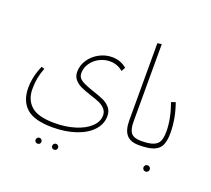

<svg xmlns="http://www.w3.org/2000/svg" viewBox="-157 -939 1512 1379"><g transform="rotate(20 599.5 -249.5)"><path d="M507 -252Q559 -235 589.5 -221Q620 -207 641.5 -182Q663 -157 663 -118Q663 -57 618.5 -9Q574 39 495.5 65.5Q417 92 319 92Q179 92 119 38Q59 -16 59 -116Q59 -202 98 -290L121 -283Q105 -242 97.5 -203.5Q90 -165 90 -119Q90 -36 143 11Q196 58 323 58Q407 58 478 36Q549 14 590.5 -25Q632 -64 632 -112Q632 -141 614 -161Q596 -181 569.5 -193Q543 -205 498 -219Q449 -235 420 -248.5Q391 -262 370.5 -285.5Q350 -309 350 -344Q350 -394 378.5 -436.5Q407 -479 453.5 -504Q500 -529 551 -529Q617 -529 664 -488L647 -458Q605 -495 547 -495Q505 -495 466.5 -475Q428 -455 404.5 -420.5Q381 -386 381 -346Q381 -311 412 -292Q443 -273 507 -252ZM236 217Q236 208 242.5 201Q249 194 259 194Q268 194 274.5 201Q281 208 281 217Q281 226 275 232.5Q269 239 259 239Q249 239 242.5 232.5Q236 226 236 217ZM363 217Q363 208 369.5 201Q376 194 385 194Q395 194 401.5 201Q408 208 408 217Q408 226 401.5 232.5Q395 239 385 239Q375 239 369 232.5Q363 226 363 217Z M821 -734 853 -738V-146Q853 -84 874.5 -59Q896 -34 949 -34L966 -17L946 0Q881 0 851 -35Q821 -70 821 -144Z M1099 -159Q1099 -255 1058 -370L1090 -381Q1130 -268 1130 -159Q1130 -100 1114.5 -66Q1099 -32 1059.5 -16Q1020 0 946 0L926 -17L949 -34Q1012 -34 1044 -47Q1076 -60 1087.5 -86.5Q1099 -113 1099 -159ZM1032 138Q1032 128 1039 121Q1046 114 1056 114Q1066 114 1073 121Q1080 128 1080 138Q1080 148 1073 155Q1066 162 1056 162Q1046 162 1039 155Q1032 148 1032 138Z"/></g></svg>

Font: FiraGO UltraLight
Style: Regular
Weight: 200
Designer: bBox Type
Foundry: bBox Type GmbH
Version: Version 1.001